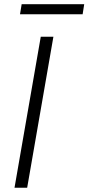

<svg xmlns="http://www.w3.org/2000/svg" viewBox="-20 -884 416 904"><path d="M48.3 0ZM107.9 0H48.3L171.9 -710.9H231.4ZM369.1 -816.9H74.2L82 -864.3H376.5Z"/></svg>

Font: Roboto Light
Style: Italic
Weight: 300
Italic angle: -12°
Designer: Google
Version: Version 2.134; 2016; ttfautohint (v1.6)